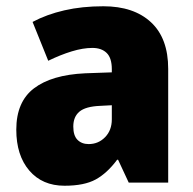

<svg xmlns="http://www.w3.org/2000/svg" viewBox="-20 -634 616 613"><path d="M310 -614Q407 -614 462 -563Q517 -512 517 -414V-51H391L357 -124H354Q322 -81 285.5 -61Q249 -41 186 -41Q115 -41 73.5 -89.5Q32 -138 32 -220Q32 -309 88.5 -352Q145 -395 252 -400L337 -403V-413Q337 -449 320.5 -465Q304 -481 275 -481Q245 -481 209 -470Q173 -459 134 -440L84 -564Q129 -588 185.5 -601Q242 -614 310 -614ZM299 -296Q253 -294 233.5 -277.5Q214 -261 214 -230Q214 -201 227.5 -187.5Q241 -174 263 -174Q294 -174 315.5 -196Q337 -218 337 -253V-298Z"/></svg>

Font: Noto Sans Tamil UI SemiCondensed Black
Style: Regular
Weight: 900
Width: 4
Designer: Jelle Bosma - Monotype Design Team
Foundry: Monotype Imaging Inc.
Version: Version 2.004; ttfautohint (v1.8.4.7-5d5b)